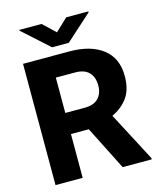

<svg xmlns="http://www.w3.org/2000/svg" viewBox="-130 -995 906 1087"><g transform="rotate(-15 323.0 -451.0)"><path d="M452.1 0 322.3 -256.8H217.8V0H58.6V-710.9H331.5Q454.1 -710.9 525.6 -656Q597.2 -601.1 597.2 -496.1Q597.2 -416.5 563 -369.4Q528.8 -322.3 471.2 -295.9L622.6 -7.3V0ZM331.5 -587.4H217.8V-380.4H332Q385.3 -380.4 411.9 -408.2Q438.5 -436 438.5 -483.4Q438.5 -531.7 411.6 -559.6Q384.8 -587.4 331.5 -587.4ZM218.3 -901.9 290.5 -833.5 362.8 -901.9H492.7V-896.5L339.8 -758.8H241.7L87.9 -897.5V-901.9Z"/></g></svg>

Font: Vazirmatn RD FD ExtraBold
Style: Regular
Weight: 800
Designer: Saber Rastikerdar
Foundry: Saber Rastikerdar
Version: Version 33.003